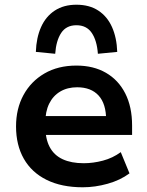

<svg xmlns="http://www.w3.org/2000/svg" viewBox="-20 -784 625 814"><path d="M331 10Q241 10 177.5 -21.5Q114 -53 81 -111Q48 -169 48 -248Q48 -323 79.5 -381Q111 -439 168.5 -472.5Q226 -506 304 -506Q376 -506 429 -475.5Q482 -445 511 -388Q540 -331 540 -252V-212H152V-292H446L430 -275Q430 -344 398 -379Q366 -414 307 -414Q266 -414 235.5 -396Q205 -378 188.5 -344.5Q172 -311 172 -263V-251Q172 -196 190.5 -161Q209 -126 245.5 -109Q282 -92 335 -92Q375 -92 416.5 -103Q458 -114 492 -139L529 -49Q490 -20 436.5 -5Q383 10 331 10ZM214 -556 132 -564Q134 -624 154 -669Q174 -714 212 -739Q250 -764 304 -764Q359 -764 397 -739Q435 -714 455 -669Q475 -624 477 -564L395 -556Q391 -612 369 -644.5Q347 -677 304 -677Q261 -677 239.5 -644.5Q218 -612 214 -556Z"/></svg>

Font: Nunito Sans 9pt
Style: Bold
Weight: 700
Version: Version 3.101;gftools[0.9.27]